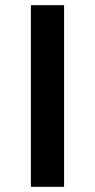

<svg xmlns="http://www.w3.org/2000/svg" viewBox="-20 -720 366 740"><path d="M99 -700H227V0H99Z"/></svg>

Font: CMG Sans SemiBold
Style: Regular
Weight: 600
Designer: Julieta Ulanovsky
Foundry: Julieta Ulanovsky
Version: Version 7.200